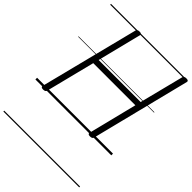

<svg xmlns="http://www.w3.org/2000/svg" viewBox="-343 -1052 1589 1589"><g transform="rotate(45 451.0 -257.5)"><path d="M103 14Q76 14 80 -5L299 -871Q301 -881 308.5 -885.5Q316 -890 330 -890Q358 -890 353 -871L256 -484H748L846 -871Q849 -881 856 -885.5Q863 -890 878 -890Q906 -890 901 -871L684 -5Q682 4 675 9Q668 14 652 14Q625 14 629 -5L736 -434H243L135 -5Q133 4 126 9Q119 14 103 14ZM0 365H888V375H0ZM0 -20H888V0H0ZM0 -505H888V-500H0ZM0 -885H888V-875H0Z"/></g></svg>

Font: Playwrite IS Guides
Style: Regular
Weight: 400
Designer: Veronika Burian, José Scaglione
Foundry: TypeTogether
Version: Version 1.003